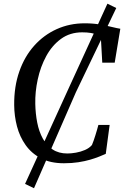

<svg xmlns="http://www.w3.org/2000/svg" viewBox="-20 -878 674 1042"><path d="M327 8Q253.5 8 202.2 -18.8Q151 -45.5 119 -90.8Q87 -136 72.2 -192.2Q57.5 -248.5 57 -307.5Q56 -408 84.8 -490Q113.5 -572 165.8 -630.2Q218 -688.5 288 -720Q358 -751.5 439.5 -751.5Q485 -751.5 522.5 -745Q560 -738.5 588 -731.5Q616 -724.5 633 -722L602.5 -538H535L527 -681Q517.5 -686.5 504.2 -691.2Q491 -696 472.2 -699.2Q453.5 -702.5 426 -702.5Q359.5 -702.5 310.8 -666.8Q262 -631 230.8 -573.2Q199.5 -515.5 184.8 -447.2Q170 -379 171.5 -314.5Q172.5 -261.5 182 -212.8Q191.5 -164 212.2 -126.2Q233 -88.5 265.8 -66.8Q298.5 -45 345.5 -45Q366.5 -45 392.2 -49.5Q418 -54 441.5 -64.2Q465 -74.5 479 -91Q484 -102.5 488.5 -115.8Q493 -129 497.5 -143.2Q502 -157.5 506.2 -172Q510.5 -186.5 514 -200H575L554 -43Q539.5 -36.5 518.2 -28Q497 -19.5 468.8 -11.2Q440.5 -3 405.2 2.5Q370 8 327 8ZM116 120 352.5 -398.5 563 -858 611 -834.5 392 -377.5 164.5 143.5Z"/></svg>

Font: Merriweather 36pt
Style: Italic
Weight: 400
Italic angle: -7.8°
Version: Version 2.101